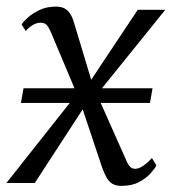

<svg xmlns="http://www.w3.org/2000/svg" viewBox="-31 -568 537 596"><path d="M346 9Q329.5 9 318.5 2.8Q307.5 -3.5 300.2 -16.2Q293 -29 286 -48L216.5 -256H243.5L77 0H-11L227 -301L219 -249.5L127 -468Q121 -482 114.5 -489.8Q108 -497.5 95 -497.5Q81.5 -497.5 68.5 -489Q55.5 -480.5 49 -471.5L36 -492Q41 -500.5 55.5 -513.5Q70 -526.5 92 -537Q114 -547.5 142.5 -547.5Q158.5 -547.5 169 -542Q179.5 -536.5 186.5 -525.8Q193.5 -515 198 -500L260.5 -292.5H233.5L396.5 -537.5H482L250 -250L258.5 -300.5L359 -74.5Q365 -59.5 371.5 -51.8Q378 -44 388.5 -44Q400 -44 413.8 -53.5Q427.5 -63 440.5 -77.5L454.5 -54.5Q449.5 -44.5 436 -29.5Q422.5 -14.5 400.5 -2.8Q378.5 9 346 9ZM34 -248.5 42 -294H442.5L434.5 -248.5Z"/></svg>

Font: Merriweather 60pt Light
Style: Italic
Weight: 300
Italic angle: -7.8°
Version: Version 2.101